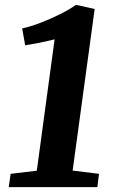

<svg xmlns="http://www.w3.org/2000/svg" viewBox="-20 -773 481 793"><path d="M24 -55 132 -68 205.5 -610.5Q187 -606 167 -601.5Q147 -597 126.5 -593.2Q106 -589.5 84 -586L71.5 -655.5Q105.5 -663 147.5 -679Q189.5 -695 228.8 -714.8Q268 -734.5 294 -753L371 -736L280 -68.5L389 -55L382 0H16Z"/></svg>

Font: Merriweather Light 18pt ExtraBold
Style: Italic
Weight: 800
Italic angle: -7.8°
Version: Version 2.101